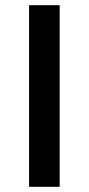

<svg xmlns="http://www.w3.org/2000/svg" viewBox="-20 -720 342 740"><path d="M92 -700H210V0H92Z"/></svg>

Font: Montserrat-Arabic
Style: Regular
Weight: 400
Designer: Mohamed Gaber
Foundry: Kief Type Foundry
Version: Version 5.008;PS 005.008;hotconv 1.0.88;makeotf.lib2.5.64775